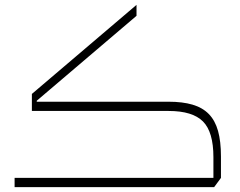

<svg xmlns="http://www.w3.org/2000/svg" viewBox="-20 -769 985 789"><path d="M40 -38H857V-123Q857 -227 814 -270Q771 -313 673 -313H111V-383L541 -749V-704L131 -355V-351H673Q730 -351 771 -339Q812 -327 838 -300.5Q864 -274 876 -231Q888 -188 888 -126V-38L860 0H40Z"/></svg>

Font: IBM Plex Sans Arabic ExtraLight
Style: Regular
Weight: 200
Designer: Mike Abbink, Paul van der Laan, Pieter van Rosmalen, Wael Morcos, Khajak Apelian
Foundry: Bold Monday
Version: Version 1.1